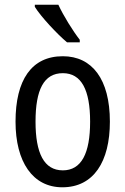

<svg xmlns="http://www.w3.org/2000/svg" viewBox="-20 -786 533 816"><path d="M228 -766H128V-757C153 -716 223 -641 265 -606H319V-617C290 -654 249 -720 228 -766ZM447 -269C447 -450 371 -547 247 -547C114 -547 46 -446 46 -269C46 -98 119 10 245 10C378 10 447 -99 447 -269ZM131 -269C131 -404 166 -475 247 -475C326 -475 363 -404 363 -269C363 -134 326 -62 247 -62C167 -62 131 -135 131 -269Z"/></svg>

Font: Noto Sans Lao Looped Condensed
Style: Regular
Weight: 400
Width: 3
Designer: Mark Frömberg, Ben Mitchell
Foundry: The Fontpad Ltd
Version: Version 1.003